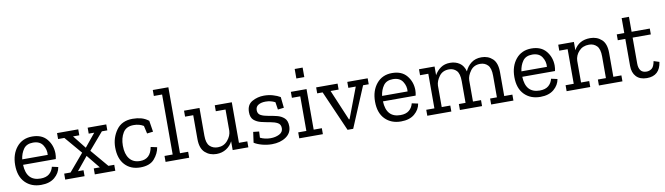

<svg xmlns="http://www.w3.org/2000/svg" viewBox="-37 -1243 6264 1809"><g transform="rotate(-10 3095.0 -339.0)"><path d="M435 -128Q426 -71 378 -30.5Q330 10 248 10Q154 10 96 -49Q38 -108 38 -216Q38 -320 93 -387Q148 -454 242 -454Q334 -454 382 -396Q430 -338 431 -259Q431 -233 425 -206H112Q118 -50 253 -50Q306 -50 336 -75Q366 -100 376 -141ZM357 -258Q362 -308 333.5 -352Q305 -396 240 -396Q178 -396 149 -355Q120 -314 113 -258Z M958 0H762V-57H820L716 -185L611 -57H664V0H479V-57H540L680 -222L539 -388H479V-445H682V-388H622L722 -262L825 -388H772V-445H950V-388H898L759 -226L902 -57H958Z M1385 -150Q1376 -92 1332.5 -41Q1289 10 1197 10Q1105 10 1050 -49.5Q995 -109 995 -216Q995 -308 1047 -381Q1099 -454 1203 -454Q1247 -454 1284 -444Q1321 -434 1355 -408L1372 -301L1314 -294L1297 -369Q1257 -394 1202 -394Q1131 -394 1100 -343Q1069 -292 1069 -220Q1069 -140 1104 -95Q1139 -50 1205 -50Q1305 -50 1325 -163Z M1665 0H1439V-57H1517V-631H1438V-688H1587V-57H1665Z M2231 0H2081V-84Q2060 -42 2019.5 -16Q1979 10 1926 10Q1861 10 1816.5 -30.5Q1772 -71 1772 -160V-388H1694V-445H1842V-180Q1842 -108 1872 -79Q1902 -50 1949 -50Q2006 -50 2042.5 -93Q2079 -136 2081 -184V-388H1988V-445H2151V-57H2231Z M2645 -129Q2645 -64 2590.5 -27Q2536 10 2456 10Q2409 10 2362.5 -2.5Q2316 -15 2287 -34L2301 -135L2357 -129L2354 -70Q2400 -48 2453 -48Q2500 -48 2536.5 -66.5Q2573 -85 2573 -123Q2573 -160 2545 -175Q2517 -190 2475.5 -197Q2434 -204 2392 -214Q2350 -224 2322 -248.5Q2294 -273 2294 -325Q2294 -396 2346 -425Q2398 -454 2459 -454Q2505 -454 2545.5 -442Q2586 -430 2614 -413L2625 -309L2567 -302L2556 -374Q2514 -396 2465 -396Q2423 -396 2396 -380Q2369 -364 2369 -330Q2369 -295 2397 -280.5Q2425 -266 2466 -259.5Q2507 -253 2548 -243Q2589 -233 2617 -207.5Q2645 -182 2645 -129Z M2789 -560V-651H2865V-560ZM2944 0H2718V-57H2796V-388H2716V-445H2866V-57H2944Z M3451 -388H3397L3234 0H3180L3010 -388H2958V-445H3163V-388H3086L3210 -95H3216L3327 -388H3256V-445H3451Z M3878 -128Q3869 -71 3821 -30.5Q3773 10 3691 10Q3597 10 3539 -49Q3481 -108 3481 -216Q3481 -320 3536 -387Q3591 -454 3685 -454Q3777 -454 3825 -396Q3873 -338 3874 -259Q3874 -233 3868 -206H3555Q3561 -50 3696 -50Q3749 -50 3779 -75Q3809 -100 3819 -141ZM3800 -258Q3805 -308 3776.5 -352Q3748 -396 3683 -396Q3621 -396 3592 -355Q3563 -314 3556 -258Z M4767 0H4554V-57H4619V-264Q4619 -336 4590.5 -365.5Q4562 -395 4518 -395Q4457 -395 4424 -349Q4391 -303 4390 -261V-57H4467V0H4255V-57H4319V-264Q4319 -337 4291 -366Q4263 -395 4220 -395Q4158 -395 4125.5 -350.5Q4093 -306 4091 -263V-57H4173V0H3943V-57H4021V-388H3942V-445H4091V-362Q4113 -402 4150 -428Q4187 -454 4240 -454Q4292 -454 4330.5 -428Q4369 -402 4383 -347Q4403 -394 4442.5 -424Q4482 -454 4540 -454Q4604 -454 4646.5 -414Q4689 -374 4689 -285V-57H4767Z M5211 -128Q5202 -71 5154 -30.5Q5106 10 5024 10Q4930 10 4872 -49Q4814 -108 4814 -216Q4814 -320 4869 -387Q4924 -454 5018 -454Q5110 -454 5158 -396Q5206 -338 5207 -259Q5207 -233 5201 -206H4888Q4894 -50 5029 -50Q5082 -50 5112 -75Q5142 -100 5152 -141ZM5133 -258Q5138 -308 5109.5 -352Q5081 -396 5016 -396Q4954 -396 4925 -355Q4896 -314 4889 -258Z M5810 0H5585V-57H5662V-264Q5662 -336 5633 -365.5Q5604 -395 5559 -395Q5499 -395 5462.5 -355.5Q5426 -316 5424 -265V-57H5502V0H5276V-57H5354V-388H5274V-445H5424V-366Q5472 -454 5580 -454Q5645 -454 5689 -414Q5733 -374 5733 -285V-57H5810Z M6185 -120Q6167 10 6044 10Q5977 10 5941.5 -28Q5906 -66 5906 -131V-389H5834V-445H5906V-588H5976V-445H6150V-389H5976V-140Q5976 -100 5993.5 -75.5Q6011 -51 6051 -51Q6077 -51 6099.5 -67Q6122 -83 6132 -137Z"/></g></svg>

Font: Zilla Slab
Style: Regular
Weight: 400
Designer: Typotheque.com
Foundry: Typotheque type foundry
Version: Version 1.1; 2017; ttfautohint (v1.6)